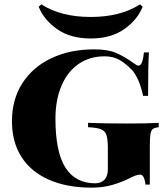

<svg xmlns="http://www.w3.org/2000/svg" viewBox="-20 -849 768 883"><path d="M597 -557Q610 -547 617 -547Q636 -547 642 -608H665Q661 -551 661 -408H638Q622 -486 588 -526Q558 -557 529.5 -573.5Q501 -590 461 -590Q392 -590 341 -554.5Q290 -519 262.5 -454Q235 -389 235 -303Q235 -150 281 -78Q327 -6 418 -6Q446 -6 462 -24Q476 -41 476 -70V-168Q476 -210 469 -229Q462 -248 443.5 -255Q425 -262 385 -264V-284Q457 -281 566 -281Q662 -281 710 -284V-264Q691 -262 683 -256Q675 -250 672 -233Q669 -216 669 -178V0H649Q644 -46 624 -46Q607 -46 571 -27Q542 -12 498 1Q454 14 402 14Q288 14 205 -22.5Q122 -59 78.5 -127.5Q35 -196 35 -292Q35 -392 83 -466.5Q131 -541 216.5 -581.5Q302 -622 413 -622Q475 -622 513 -606Q551 -590 597 -557ZM636 -818Q613 -759 552 -715.5Q491 -672 397 -672Q303 -672 242 -715.5Q181 -759 158 -818L170 -829Q260 -771 397 -771Q534 -771 624 -829Z"/></svg>

Font: Playfair Display SC Black
Style: Regular
Weight: 900
Designer: Claus Eggers Sørensen
Foundry: Claus Eggers Sørensen
Version: Version 1.200; ttfautohint (v1.6)